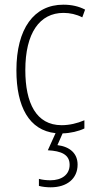

<svg xmlns="http://www.w3.org/2000/svg" viewBox="-20 -559 406 819"><path d="M311 143C311 97 280 67 225 60L247 10C281 9 315 1 340 -11V-46C310 -33 276 -25 243 -25C134 -25 88 -120 88 -260C88 -418 149 -504 251 -504C278 -504 306 -498 331 -485L343 -518C316 -532 286 -539 250 -539C125 -539 50 -437 50 -259C50 -104 104 -3 217 9L184 82C241 85 277 100 277 144C277 187 242 210 195 210C178 210 160 208 146 204V234C161 238 179 240 196 240C266 240 311 203 311 143Z"/></svg>

Font: Noto Sans Georgian Condensed ExtraLight
Style: Regular
Weight: 200
Width: 3
Designer: Monotype Design Team, Akaki Razmadze
Foundry: Google LLC
Version: Version 2.005